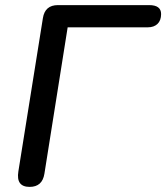

<svg xmlns="http://www.w3.org/2000/svg" viewBox="-20 -725 651 752"><path d="M96 7Q42 7 52 -54L148 -654Q156 -705 207 -705H564Q611 -705 611 -670Q611 -645 597 -631.5Q583 -618 559 -618H245L154 -45Q146 7 96 7Z"/></svg>

Font: Nunito SemiBold
Style: Italic
Weight: 600
Italic angle: -9°
Designer: Vernon Adams
Foundry: Vernon Adams
Version: Version 3.601; ttfautohint (v1.8.2.53-6de2)